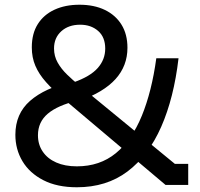

<svg xmlns="http://www.w3.org/2000/svg" viewBox="-20 -782 844 812"><path d="M719.5 -89H776V0H680L251 -362Q205 -400.5 174.8 -434.5Q144.5 -468.5 129.5 -503.8Q114.5 -539 114.5 -581.5Q114.5 -640 139.8 -680Q165 -720 210.5 -741Q256 -762 316 -762L319 -677.5Q270 -677.5 239.2 -649.8Q208.5 -622 208.5 -577Q208.5 -544.5 223.8 -517.5Q239 -490.5 263.5 -466.8Q288 -443 314.5 -421.5ZM641 -535.5H735Q715.5 -368 661.8 -245.8Q608 -123.5 519.2 -56.8Q430.5 10 305 10Q221.5 10 163.2 -20Q105 -50 75 -100.2Q45 -150.5 45 -212Q45 -301 107.2 -355.5Q169.5 -410 282.5 -436L292 -434Q361.5 -458.5 393.2 -494.2Q425 -530 425 -576.5Q425 -625 395 -651.2Q365 -677.5 319 -677.5L316 -762Q378 -762 423.5 -740Q469 -718 494 -677.5Q519 -637 519 -580Q519 -503.5 468.8 -447.8Q418.5 -392 316 -355.5L307.5 -356.5Q224 -336.5 182.2 -301.2Q140.5 -266 140.5 -210Q140.5 -170.5 160.8 -140.8Q181 -111 217.8 -94.8Q254.5 -78.5 305 -78.5Q402 -78.5 470 -134.2Q538 -190 580 -292.8Q622 -395.5 641 -535.5Z"/></svg>

Font: Hepta Slab Medium
Style: Regular
Weight: 500
Designer: Michael LaGattuta
Foundry: Michael LaGattuta
Version: Version 1.102